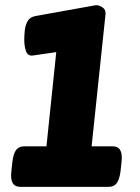

<svg xmlns="http://www.w3.org/2000/svg" viewBox="-20 -724 543 744"><path d="M58 0Q17 0 24 -60L28 -97Q32 -129 42.5 -143Q53 -157 74 -157H160L198 -522L108 -509Q88 -506 81 -525Q74 -544 74 -570Q74 -586 76 -606Q78 -626 87 -642Q96 -658 118 -662L352 -704Q364 -704 377 -695.5Q390 -687 389 -670L335 -157H417Q458 -157 451 -97L447 -60Q443 -29 432.5 -14.5Q422 0 401 0Z"/></svg>

Font: Asap Semi Condensed Semi Condensed Black
Style: Italic
Weight: 900
Width: 4
Italic angle: -6°
Designer: Pablo Cosgaya
Foundry: Omnibus-Type
Version: Version 3.001; ttfautohint (v1.8.4.7-5d5b)